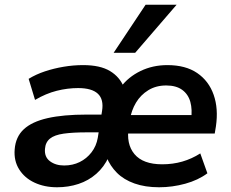

<svg xmlns="http://www.w3.org/2000/svg" viewBox="-20 -781 976 811"><path d="M221 10Q168 10 126 -9.5Q84 -29 61 -65.5Q38 -102 42 -150Q46 -203 80.5 -235Q115 -267 181 -282Q247 -297 346 -297H427L417 -222H349Q288 -222 249 -216.5Q210 -211 191 -195.5Q172 -180 170 -152Q167 -118 191 -100Q215 -82 251 -82Q287 -82 316.5 -96.5Q346 -111 366.5 -137.5Q387 -164 393 -199L411 -312Q419 -361 393.5 -385Q368 -409 310 -409Q265 -409 219.5 -397.5Q174 -386 128 -359L101 -448Q132 -467 169.5 -479.5Q207 -492 248.5 -499Q290 -506 331 -506Q403 -506 444.5 -481Q486 -456 503 -413H490Q522 -456 573.5 -481Q625 -506 687 -506Q764 -506 813 -472.5Q862 -439 882.5 -380.5Q903 -322 892 -247L887 -217H498L509 -295H806L787 -275Q793 -318 784 -350.5Q775 -383 749.5 -401.5Q724 -420 682 -420Q639 -420 606.5 -400Q574 -380 554.5 -347.5Q535 -315 528 -273L524 -246Q512 -173 548 -130Q584 -87 665 -87Q710 -87 750 -98.5Q790 -110 826 -133L856 -49Q817 -20 762.5 -5Q708 10 652 10Q593 10 548 -6Q503 -22 474 -51Q445 -80 430 -118H439Q420 -76 387 -47Q354 -18 311.5 -4Q269 10 221 10ZM460 -558 595 -761H726L551 -558Z"/></svg>

Font: Nunito Sans 9pt
Style: Bold Italic
Weight: 700
Italic angle: -9°
Version: Version 3.101;gftools[0.9.27]